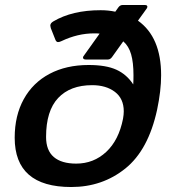

<svg xmlns="http://www.w3.org/2000/svg" viewBox="-20 -736 715 771"><path d="M39 -183Q39 -272 75.5 -338Q112 -404 179 -439.5Q246 -475 336 -475Q406 -475 447.5 -456Q489 -437 515 -397Q516 -410 516 -434Q516 -485 506.5 -518Q497 -551 475 -570L430 -507Q423 -497 413 -497H324Q317 -497 314.5 -501Q312 -505 315 -510L380 -601Q373 -602 358 -602Q292 -602 227 -571Q219 -567 213 -567Q207 -567 203 -575L184 -623Q182 -631 182 -633Q182 -643 194 -650Q270 -695 384 -695Q415 -695 443 -689L455 -706Q462 -716 473 -716H562Q569 -716 571 -712Q573 -708 570 -703L534 -653Q627 -587 627 -434Q627 -372 611 -296Q576 -134 483.5 -59.5Q391 15 266 15Q39 15 39 -183ZM474 -259Q477 -276 477 -289Q477 -340 441.5 -367Q406 -394 350 -394Q262 -394 213.5 -342.5Q165 -291 165 -186Q165 -132 196 -105.5Q227 -79 286 -79Q356 -79 406.5 -126Q457 -173 474 -259Z"/></svg>

Font: Mitr
Style: Regular
Weight: 400
Designer: Thanarat Vachiruckul
Foundry: Cadson Demak
Version: Version 1.002